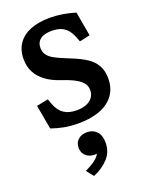

<svg xmlns="http://www.w3.org/2000/svg" viewBox="-200 -840 1021 1326"><g transform="rotate(-20 310.0 -176.5)"><path d="M79.8 -22.3 48.1 -199.8 133.2 -216.8 147.6 -177.8Q166.4 -126.2 202.9 -101.6Q239.3 -77.1 296.2 -77.1Q337.8 -77.1 368 -89.4Q398.2 -101.8 414.3 -124.3Q430.5 -146.9 430.5 -177.3Q430.5 -203.6 416.2 -225Q401.9 -246.3 368.3 -266.2Q334.8 -286 275.5 -306.4L263.7 -310.3Q200.8 -331.2 157.9 -363Q115 -394.8 93 -437.6Q70.9 -480.4 70.9 -533.8Q70.9 -601.6 103.6 -648.2Q136.2 -694.9 196 -718.2Q255.8 -741.6 336.4 -741.6Q384.7 -741.6 430.8 -734Q476.9 -726.4 524.2 -712.2L555.8 -533.9L479 -517L465.1 -552.6Q451.4 -586.9 432.3 -608.8Q413.2 -630.7 386.4 -641.2Q359.6 -651.8 322.2 -652.2Q290.7 -652.7 265 -645Q239.2 -637.4 223 -618.5Q206.8 -599.5 206.8 -567.4Q206.8 -536.5 222.8 -515.2Q238.7 -493.9 266.6 -478.2Q294.5 -462.4 347.2 -441.2Q361.2 -435.4 380 -427.7Q447.1 -400.8 488.8 -373.3Q530.4 -345.8 552.8 -306.5Q575.2 -267.1 575.2 -210.6Q574.8 -134.9 535.9 -85Q497.1 -35.1 430.5 -11.5Q363.9 12 277.5 12Q222.2 12 173.2 3Q124.2 -6.1 79.8 -22.3ZM333.4 215.4 356.4 240.9Q335.2 253.1 307.7 253.1Q282.2 253.1 262 243.1Q241.8 233.1 230.2 214.4Q218.6 195.8 218.6 170.6Q218.6 133.2 243.6 111Q268.7 88.9 308.2 88.9Q351.9 88.9 379.1 117.3Q406.3 145.8 406.3 200.2Q406.3 267.9 363 314.9Q319.8 361.8 252.8 389.8L211.1 338Q250.8 318.1 274.5 302.7Q298.3 287.2 315 265.6Q331.7 244 333.4 215.4Z"/></g></svg>

Font: Monaspace Xenon Var
Style: Regular
Weight: 400
Designer: Riley Cran and the Lettermatic Team
Version: Version 1.000 (Monaspace Xenon Var)